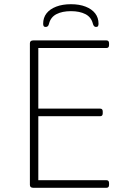

<svg xmlns="http://www.w3.org/2000/svg" viewBox="-20 -892 586 912"><path d="M138 0Q122 0 122 -14V-686Q122 -700 138 -700H486Q498 -700 498 -686V-678Q498 -664 486 -664H162V-376H456Q468 -376 468 -362V-354Q468 -340 456 -340H162V-36H486Q498 -36 498 -22V-14Q498 0 486 0ZM197 -764Q190 -764 187.5 -768Q185 -772 185 -779Q185 -808 201 -828.5Q217 -849 247 -860.5Q277 -872 317 -872Q357 -872 386.5 -860.5Q416 -849 432 -828.5Q448 -808 448 -779Q448 -772 445.5 -768Q443 -764 436 -764Q425 -764 421 -780Q413 -811 385.5 -825Q358 -839 317 -839Q276 -839 248.5 -825Q221 -811 213 -780Q211 -771 207 -767.5Q203 -764 197 -764Z"/></svg>

Font: Asap Thin
Style: Regular
Weight: 250
Designer: Pablo Cosgaya
Foundry: Omnibus-Type
Version: Version 3.001